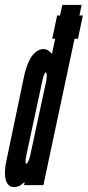

<svg xmlns="http://www.w3.org/2000/svg" viewBox="-30 -755 358 783"><path d="M308 -692H294L303 -735H224L215 -692H203L183 -597H195L182 -535C173 -545 163 -555 147 -555C126 -555 106 -537 95 -519C83 -498 74 -471 69 -448L-4 -99C-9 -76 -12 -49 -8 -29C-5 -9 6 8 27 8C35 8 46 5 53 1C56 -1 67 -10 71 -13L68 0H147L274 -597H288ZM93 -120C89 -101 81 -87 77 -87C73 -87 73 -101 77 -120L143 -427C147 -446 153 -460 157 -460C161 -460 162 -443 159 -427Z"/></svg>

Font: League Gothic Condensed Italic
Style: Regular
Weight: 400
Width: 3
Designer: Tyler Finck
Foundry: The League of Moveable Type
Version: Version 1.001;PS 001.001;hotconv 1.0.56;makeotf.lib2.0.21325